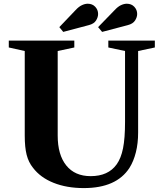

<svg xmlns="http://www.w3.org/2000/svg" viewBox="-20 -974 852 1005"><path d="M418.5 10.5Q329.5 10.5 260.5 -17Q191.5 -44.5 152.5 -96Q129.5 -124.5 119.5 -163.5Q109.5 -202.5 109.5 -264.5V-707L26 -725.5V-761.5H369V-725.5L282 -707V-264.5Q282 -163.5 327 -107.8Q372 -52 454.5 -52Q546.5 -52 590.5 -113.5Q613.5 -145.5 624 -197.8Q634.5 -250 634.5 -336V-707L547 -725.5V-761.5H790.5V-725.5L703 -707V-280Q703 -223.5 691.2 -176.8Q679.5 -130 657.5 -95Q589 10.5 418.5 10.5ZM514.5 -807 493.5 -832 579.5 -920.5Q597 -939.5 613.2 -947Q629.5 -954.5 643.5 -954.5Q668 -954.5 683 -938.5Q698 -922.5 698 -901Q698 -884 687 -866.8Q676 -849.5 649 -842.5ZM311 -807 290.5 -832 375 -920.5Q392.5 -939.5 408.8 -947Q425 -954.5 439 -954.5Q463.5 -954.5 478.5 -938.5Q493.5 -922.5 493.5 -901Q493.5 -884 482.8 -866.8Q472 -849.5 445 -842.5Z"/></svg>

Font: Libre Caslon Text
Style: Bold
Weight: 700
Designer: Pablo Impallari, Rodrigo Fuenzalida, Katja Schimmel
Foundry: Pablo Impallari, Rodrigo Fuenzalida
Version: Version 2.000